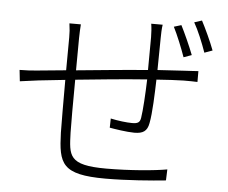

<svg xmlns="http://www.w3.org/2000/svg" viewBox="-55 -850 1110 935"><g transform="rotate(5 500.0 -382.0)"><path d="M797 -755 761 -744C780 -707 806 -643 821 -600L860 -614C844 -656 815 -720 797 -755ZM895 -786 858 -774C879 -738 904 -677 920 -631L959 -645C943 -688 914 -750 895 -786ZM31 -469 37 -414C64 -418 96 -422 127 -426L257 -440C257 -337 257 -225 258 -182C263 -31 279 22 494 22C599 22 721 12 788 5L790 -49C730 -38 608 -27 493 -27C307 -27 309 -74 305 -187C304 -224 304 -336 305 -445C413 -456 543 -469 654 -477C652 -408 647 -324 641 -288C637 -264 626 -259 598 -259C573 -259 530 -264 494 -272L493 -227C515 -223 577 -213 614 -213C656 -213 677 -226 684 -266C694 -315 697 -412 699 -480C751 -484 796 -486 831 -487C856 -487 885 -487 899 -486V-539C879 -538 857 -536 831 -535L700 -527L702 -684C702 -703 703 -731 706 -749H650C653 -732 655 -704 655 -683L654 -523C538 -514 410 -501 305 -491L306 -649C306 -673 308 -699 309 -716H253C257 -689 258 -671 258 -648L257 -487L122 -474C95 -471 64 -469 31 -469Z"/></g></svg>

Font: GenYoGothic2 TW L
Style: Regular
Weight: 300
Version: Version 2.100;PS 2.1;hotconv 16.6.51;makeotf.lib2.5.65220 DE